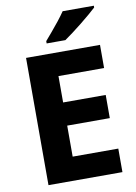

<svg xmlns="http://www.w3.org/2000/svg" viewBox="-100 -997 751 1061"><g transform="rotate(-10 275.5 -466.5)"><path d="M499 0H84V-714H499V-584H243V-436H482V-306H243V-132H499ZM503 -923Q488 -909 464.5 -889Q441 -869 413.5 -847Q386 -825 360 -805.5Q334 -786 315 -773H210V-786Q226 -805 248 -830.5Q270 -856 291.5 -883.5Q313 -911 328 -933H503Z"/></g></svg>

Font: Noto Sans Oriya
Style: Bold
Weight: 700
Designer: Amélie Bonet and Sol Matas
Foundry: Google LLC
Version: Version 2.006; ttfautohint (v1.8.4.7-5d5b)